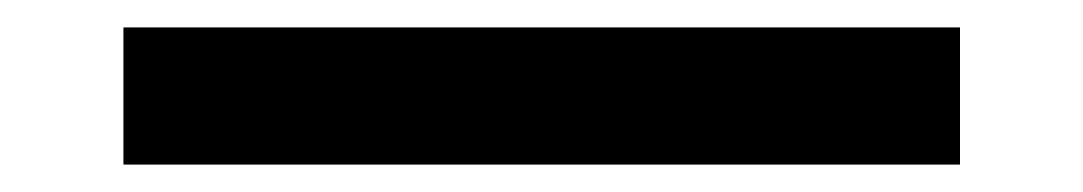

<svg xmlns="http://www.w3.org/2000/svg" viewBox="-20 -420 790 140"><path d="M70 -400H680V-300H70Z"/></svg>

Font: Martian Mono sWd Rg
Style: Regular
Weight: 400
Width: 6
Monospace: yes
Designer: Roman Shamin
Foundry: Evil Martians
Version: Version 1.000